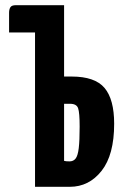

<svg xmlns="http://www.w3.org/2000/svg" viewBox="-20 -720 480 740"><path d="M115 0V-595H15V-671Q15 -684 20 -692Q25 -700 41 -700H227V-425H256Q346 -425 383 -381Q420 -337 420 -243Q420 -123 371.5 -61.5Q323 0 249 0ZM248 -98Q263 -98 271.5 -109Q280 -120 283.5 -149Q287 -178 287 -232Q287 -286 281 -303Q275 -320 250 -320H227V-100Q231 -99 235.5 -98.5Q240 -98 248 -98Z"/></svg>

Font: Yanone Kaffeesatz
Style: Bold
Weight: 700
Designer: Yanone (Cyrillic: Daniel Pouzeot, Huerta Tipografica, and Cyreal)
Foundry: Yanone
Version: Version 2.003